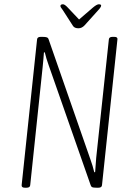

<svg xmlns="http://www.w3.org/2000/svg" viewBox="-20 -874 630 896"><path d="M96 2Q80 2 81 -10L153 -690Q154 -702 170 -702H178Q193 -702 199 -699.5Q205 -697 207 -690L402 -130Q413 -100 420 -70L424 -71Q425 -88 426.5 -105Q428 -122 429 -138L488 -690Q489 -702 505 -702H513Q530 -702 528 -690L456 -10Q455 2 439 2H431Q415 2 410 -0.5Q405 -3 403 -10L207 -570Q196 -600 189 -630L185 -629Q184 -612 182.5 -597.5Q181 -583 179 -561L121 -10Q120 2 104 2ZM441 -854Q452 -854 452 -848Q452 -841 438 -826L375 -756Q362 -742 346 -742Q327 -742 320 -754L273 -827Q269 -833 265.5 -837.5Q262 -842 262 -846Q262 -854 274 -854Q282 -854 296 -839L349 -783L414 -839Q432 -854 441 -854Z"/></svg>

Font: Asap Condensed Condensed Thin
Style: Italic
Weight: 100
Width: 3
Italic angle: -6°
Designer: Pablo Cosgaya
Foundry: Omnibus-Type
Version: Version 3.001; ttfautohint (v1.8.4.7-5d5b)